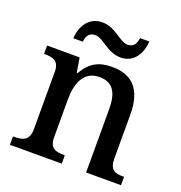

<svg xmlns="http://www.w3.org/2000/svg" viewBox="-133 -857 917 971"><g transform="rotate(20 325.5 -371.0)"><path d="M400 -606C471 -606 506 -666 510 -732H460C456 -705 447 -679 411 -679C369 -679 326 -742 255 -742C183 -742 147 -683 143 -616H194C198 -643 206 -669 243 -669C286 -669 328 -606 400 -606ZM26 0H305V-45H300C256 -45 223 -53 223 -112V-317C223 -402 251 -477 335 -477C410 -477 436 -427 436 -341V0H624V-45H619C574 -45 546 -54 546 -117V-352C546 -488 485 -547 379 -547C312 -547 263 -527 224 -458H219L206 -536H31V-491H36C80 -491 113 -482 113 -424V-116C113 -54 78 -45 33 -45H26Z"/></g></svg>

Font: Noto Serif Gurmukhi Medium
Style: Regular
Weight: 500
Designer: Vaibhav Singh and the Monotype Design Team
Foundry: Monotype Imaging Inc.
Version: Version 2.004